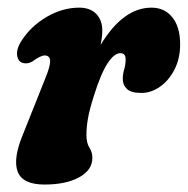

<svg xmlns="http://www.w3.org/2000/svg" viewBox="-20 -473 491 502"><path d="M46 -307.5Q29 -308 25.2 -325.8Q21.5 -343.5 36 -366Q60.5 -404.5 102 -428.8Q143.5 -453 187 -453Q216 -453 231.8 -436.5Q247.5 -420 247.5 -393Q247.5 -377.5 243 -355.5Q302 -453 376 -453Q410.5 -453 430.8 -427.5Q451 -402 451 -357Q451 -320 436.2 -291.2Q421.5 -262.5 398.2 -246.2Q375 -230 350 -230Q322.5 -230 311.8 -240.5Q301 -251 301 -266Q301 -280 304.8 -291.8Q308.5 -303.5 308.5 -318Q308.5 -334 294.5 -334Q279 -334 261.5 -307.8Q244 -281.5 225.5 -222.5Q214 -186.5 210 -163.5Q206 -140.5 206 -120Q206 -99 213.8 -87Q221.5 -75 221.5 -60Q221.5 -28.5 187 -9.5Q152.5 9.5 96.5 9.5Q39 9.5 26.2 -24.2Q13.5 -58 40 -121.5L98 -267Q112 -301 111 -314.5Q110 -328 97 -328Q86 -328 65 -312.5Q55 -306.5 46 -307.5Z"/></svg>

Font: Fraunces 144pt S100
Style: Bold Italic
Weight: 700
Italic angle: -16°
Version: Version 1.000; ttfautohint (v1.8.3)